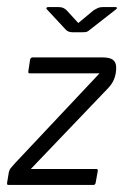

<svg xmlns="http://www.w3.org/2000/svg" viewBox="-31 -522 374 542"><path d="M190 -457 232 -492Q240 -497 245.5 -499.5Q251 -502 259 -502H295Q299 -502 299 -499Q299 -498 297 -496L224 -439Q217 -433 213.5 -432Q210 -431 202 -431H173Q161 -431 154 -439L101 -496Q100 -497 100 -498Q100 -502 105 -502H135Q149 -502 158 -492ZM56 -45H241Q245 -45 245 -41V-39L239 -6Q238 0 233 0H-7Q-11 0 -11 -3V-6L-6 -36Q-4 -43 -1.5 -46.5Q1 -50 12 -62L250 -315H53Q49 -315 49 -318V-321L54 -354Q56 -360 61 -360H257Q279 -360 288 -353Q297 -346 297 -331Q297 -297 275 -274Z"/></svg>

Font: Zain Light
Style: Italic
Weight: 300
Italic angle: -10°
Designer: Zain,Boutros
Foundry: Mobile Telecommunications Company (Zain), 2024
Version: Version 1.51; ttfautohint (v1.8.4)